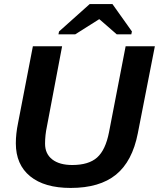

<svg xmlns="http://www.w3.org/2000/svg" viewBox="-20 -916 783 946"><path d="M336 -103Q417 -103 458.5 -140Q500 -177 517 -264L599 -688H743L659 -259Q632 -121 551.5 -55.5Q471 10 328 10Q199 10 128.5 -47.5Q58 -105 58 -210Q58 -257 69 -310L142 -688H286L211 -292Q202 -250 202 -208Q202 -158 237.5 -130.5Q273 -103 336 -103ZM534 -896 630 -761 627 -747H555L470 -821H468L351 -747H268L271 -761L422 -896Z"/></svg>

Font: Libra Sans
Style: Bold Italic
Weight: 700
Italic angle: -12°
Foundry: Context Ltd
Version: Version 1.002